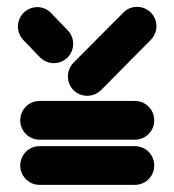

<svg xmlns="http://www.w3.org/2000/svg" viewBox="-20 -539 500 551"><path d="M38.1 -64.1Q38.1 -79.3 45.6 -92Q53 -104.8 65.7 -112.2Q78.5 -119.6 93.7 -119.6H367Q382.2 -119.6 395 -112.2Q407.8 -104.8 415.2 -92Q422.6 -79.3 422.6 -64.1Q422.6 -48.9 415.2 -36.1Q407.8 -23.3 395 -15.9Q382.2 -8.5 367 -8.5H93.7Q78.5 -8.5 65.7 -15.9Q53 -23.3 45.6 -36.1Q38.1 -48.9 38.1 -64.1ZM38.1 -193.7Q38.1 -208.9 45.6 -221.7Q53 -234.4 65.7 -241.9Q78.5 -249.3 93.7 -249.3H367Q382.2 -249.3 395 -241.9Q407.8 -234.4 415.2 -221.7Q422.6 -208.9 422.6 -193.7Q422.6 -178.5 415.2 -165.7Q407.8 -153 395 -145.6Q382.2 -138.1 367 -138.1H93.7Q78.5 -138.1 65.7 -145.6Q53 -153 45.6 -165.7Q38.1 -178.5 38.1 -193.7ZM190 -413.3Q190 -398.1 182.6 -385.4Q175.2 -372.6 162.4 -365.2Q149.6 -357.8 134.4 -357.8Q123 -357.8 112.6 -362.4Q102.2 -367 94.4 -374.8L47 -424.1Q39.6 -431.9 35.6 -441.9Q31.5 -451.9 31.5 -463Q31.5 -478.1 38.9 -490.9Q46.3 -503.7 59.1 -511.1Q71.9 -518.5 87 -518.5Q98.5 -518.5 108.7 -514.1Q118.9 -509.6 126.7 -501.5L174.4 -451.9Q181.9 -444.1 185.9 -434.3Q190 -424.4 190 -413.3ZM373.3 -519.3Q388.5 -519.3 401.3 -511.9Q414.1 -504.4 421.5 -491.7Q428.9 -478.9 428.9 -463.7Q428.9 -452.6 424.6 -442.4Q420.4 -432.2 412.6 -424.4L270 -280.4Q253 -264.1 230.4 -264.1Q215.2 -264.1 202.4 -271.5Q189.6 -278.9 182.2 -291.7Q174.8 -304.4 174.8 -319.6Q174.8 -330.7 179.1 -340.9Q183.3 -351.1 190.7 -358.9L334.8 -503.7Q351.1 -519.3 373.3 -519.3Z"/></svg>

Font: 26F Galaxy Hebrew Black
Style: Regular
Weight: 900
Designer: C₂₉H₂₅N₃O₅
Version: Version 1.000